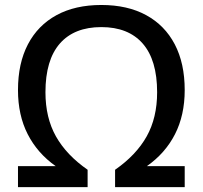

<svg xmlns="http://www.w3.org/2000/svg" viewBox="-20 -770 834 790"><path d="M54 0V-86.5H209Q134 -139.5 94 -217.8Q54 -296 54 -399.5Q54 -509.5 95 -587.8Q136 -666 212.8 -707.8Q289.5 -749.5 397 -749.5Q504.5 -749.5 581.2 -707.8Q658 -666 699 -587.8Q740 -509.5 740 -399.5Q740 -296 700 -217.8Q660 -139.5 584.5 -86.5H740V0H453.5V-71.5Q540.5 -132 583.5 -208.8Q626.5 -285.5 626.5 -390.5Q626.5 -523 567.2 -590.8Q508 -658.5 397 -658.5Q285.5 -658.5 226.2 -590.8Q167 -523 167 -390.5Q167 -285.5 210.2 -208.8Q253.5 -132 340.5 -71.5V0Z"/></svg>

Font: Encode Sans SmExp Md
Style: Regular
Weight: 500
Width: 6
Designer: Multiple Designers
Foundry: Impallari Type
Version: Version 3.002; ttfautohint (v1.8.3) -l 8 -r 50 -G 200 -x 14 